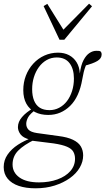

<svg xmlns="http://www.w3.org/2000/svg" viewBox="-43 -775 570 1039"><path d="M149 244Q97 244 58.5 231Q20 218 -1.5 192Q-23 166 -23 129Q-23 92 -2 61.5Q19 31 54.5 8Q90 -15 131 -29L146 -20Q86 9 55.5 40Q25 71 25 115Q25 159 62.5 185.5Q100 212 168 212Q223 212 267.5 196Q312 180 337.5 151Q363 122 363 84Q363 63 354 46.5Q345 30 319.5 19Q294 8 247 1L143 -12Q138 -13 131.5 -13.5Q125 -14 118 -16V-20Q82 -29 68 -48Q54 -67 54 -87Q54 -116 76.5 -142Q99 -168 139 -191V-200L156 -186Q119 -159 109 -140Q99 -121 99 -105Q99 -86 111.5 -73Q124 -60 157 -55L273 -39Q322 -33 352 -18.5Q382 -4 394.5 17.5Q407 39 407 66Q407 100 388.5 132Q370 164 335 189Q300 214 253 229Q206 244 149 244ZM218 -153Q177 -153 146.5 -168.5Q116 -184 99.5 -214Q83 -244 83 -287Q83 -329 97 -365.5Q111 -402 137 -430.5Q163 -459 197.5 -474.5Q232 -490 271 -490Q305 -490 330.5 -476.5Q356 -463 371.5 -438Q387 -413 389 -378V-377Q395 -423 409 -449.5Q423 -476 441 -488Q459 -500 478 -500Q486 -500 492 -499.5Q498 -499 502 -496Q504 -494 505.5 -490Q507 -486 507 -480Q507 -459 484 -445Q461 -431 410 -418L431 -442Q425 -429 419.5 -415Q414 -401 410 -384.5Q406 -368 402 -345Q394 -298 377.5 -262Q361 -226 336.5 -202Q312 -178 282.5 -165.5Q253 -153 218 -153ZM225 -179Q253 -179 277.5 -192Q302 -205 319.5 -228Q337 -251 347 -282.5Q357 -314 357 -350Q357 -402 333.5 -433Q310 -464 264 -464Q234 -464 209.5 -450Q185 -436 167.5 -412Q150 -388 140.5 -357.5Q131 -327 131 -292Q131 -256 141.5 -230.5Q152 -205 172.5 -192Q193 -179 225 -179ZM213 -754 311 -597H283L439 -755L455 -741L305 -560H279L193 -742Z"/></svg>

Font: Source Serif 4 18pt Light
Style: Italic
Weight: 300
Italic angle: -12°
Designer: Frank Grießhammer
Foundry: Adobe Systems Incorporated
Version: Version 4.004;hotconv 1.0.116;makeotfexe 2.5.65601